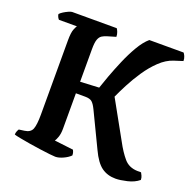

<svg xmlns="http://www.w3.org/2000/svg" viewBox="-125 -829 953 953"><g transform="rotate(20 351.5 -352.0)"><path d="M264 0Q256 0 234 -2.5Q212 -5 182.5 -9Q153 -13 123 -18Q93 -23 69.5 -27.5Q46 -32 38 -35Q38 -44 41.5 -52.5Q45 -61 48 -65L77 -69Q108 -73 117 -95.5Q126 -118 126 -172V-564Q126 -606 133.5 -624Q141 -642 144 -645H49Q46 -648 42 -655Q38 -662 37 -671Q43 -678 55 -685.5Q67 -693 79.5 -698.5Q92 -704 98 -704H333Q337 -699 341.5 -687.5Q346 -676 346 -663L302 -650Q288 -646 276.5 -639Q265 -632 259 -615.5Q253 -599 253 -564V-392L352 -397Q360 -422 375.5 -464Q391 -506 411 -553Q431 -600 455 -641Q479 -682 505 -704H686Q690 -700 695 -689Q700 -678 700 -664L653 -649Q616 -637 582.5 -605Q549 -573 521.5 -532Q494 -491 473 -450.5Q452 -410 439 -381L549 -183Q574 -136 600.5 -105Q627 -74 672 -73H691Q694 -68 698.5 -58.5Q703 -49 703 -37Q679 -17 642.5 -8.5Q606 0 582 0Q539 0 508 -22.5Q477 -45 450 -103L362 -286Q350 -311 338.5 -321Q327 -331 302 -331H253V-144Q253 -117 246.5 -99Q240 -81 235 -75L335 -63Q337 -60 339.5 -52.5Q342 -45 342 -35Q328 -21 305 -10.5Q282 0 264 0Z"/></g></svg>

Font: Texturina 72pt
Style: Bold
Weight: 700
Designer: Guillermo Torres Carreño
Foundry: Omnibus-Type
Version: Version 1.002; ttfautohint (v1.8.3)